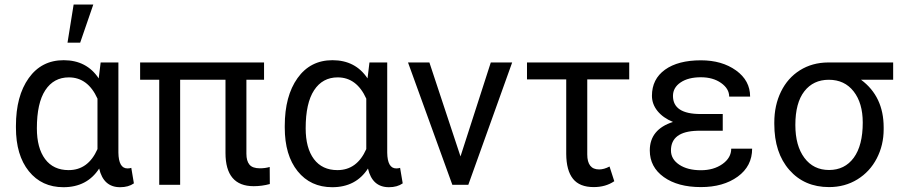

<svg xmlns="http://www.w3.org/2000/svg" viewBox="-20 -798 3883 829"><path d="M491.2 -528.3V-139.2Q492.2 -70.8 530.3 -70.8Q539.6 -70.8 546.9 -73.2L558.1 -6.3Q534.7 10.3 498.5 10.3Q426.8 10.3 408.2 -70.3Q356 10.3 253.9 10.3Q160.2 10.3 104.5 -58.8Q48.8 -127.9 48.8 -247.1V-254.4Q48.8 -383.3 104 -460.7Q159.2 -538.1 254.9 -538.1Q354 -538.1 406.2 -459.5L414.6 -528.3ZM139.2 -244.1Q139.2 -158.7 174.8 -111.1Q210.4 -63.5 276.4 -63.5Q360.8 -63.5 400.9 -154.3V-372.1Q359.4 -463.9 277.3 -463.9Q211.9 -463.9 175.5 -408.4Q139.2 -353 139.2 -244.1ZM297.9 -778.3H382.8L326.2 -613.8H271.5Z M1120.1 -453.6H1043.9V-134.3Q1043.9 -103 1057.1 -87.2Q1070.3 -71.3 1102.1 -71.3Q1125.5 -71.3 1144.5 -77.1L1145 -3.4Q1110.8 5.9 1075.2 5.9Q953.6 5.9 953.6 -137.7V-453.6H757.8V0H667.5V-453.6H585V-528.3H1120.1Z M1651.9 -528.3V-139.2Q1652.8 -70.8 1690.9 -70.8Q1700.2 -70.8 1707.5 -73.2L1718.8 -6.3Q1695.3 10.3 1659.2 10.3Q1587.4 10.3 1568.8 -70.3Q1516.6 10.3 1414.6 10.3Q1320.8 10.3 1265.1 -58.8Q1209.5 -127.9 1209.5 -247.1V-254.4Q1209.5 -383.3 1264.6 -460.7Q1319.8 -538.1 1415.5 -538.1Q1514.6 -538.1 1566.9 -459.5L1575.2 -528.3ZM1299.8 -244.1Q1299.8 -158.7 1335.4 -111.1Q1371.1 -63.5 1437 -63.5Q1521.5 -63.5 1561.5 -154.3V-372.1Q1520 -463.9 1438 -463.9Q1372.6 -463.9 1336.2 -408.4Q1299.8 -353 1299.8 -244.1Z M1968.3 -122.6 2099.1 -528.3H2191.4L2002 0H1933.1L1741.7 -528.3H1834Z M2696.8 -455.1H2515.6V-131.3Q2515.6 -66.4 2566.9 -66.4Q2587.9 -66.4 2611.8 -79.1L2632.3 -15.6Q2595.2 9.8 2543.5 9.8Q2482.4 9.8 2453.9 -26.1Q2425.3 -62 2424.8 -133.3V-455.1H2255.4V-528.3H2696.8Z M2877 -148.4Q2877 -110.8 2912.8 -86.9Q2948.7 -63 3006.3 -63Q3061.5 -63 3099.4 -89.8Q3137.2 -116.7 3137.2 -156.2H3227.5Q3227.5 -80.6 3165.3 -35.4Q3103 9.8 3006.3 9.8Q2906.7 9.8 2846.2 -33.4Q2785.6 -76.7 2785.6 -148.4Q2785.6 -239.3 2885.7 -271.5Q2842.8 -289.1 2818.8 -318.8Q2794.9 -348.6 2794.9 -384.3Q2794.9 -456.5 2851.3 -497.1Q2907.7 -537.6 3006.3 -537.6Q3097.2 -537.6 3158 -493.9Q3218.8 -450.2 3218.8 -380.9H3128.4Q3128.4 -415 3093.5 -439.7Q3058.6 -464.4 3006.3 -464.4Q2951.7 -464.4 2918.7 -442.1Q2885.7 -419.9 2885.7 -383.8Q2885.7 -305.7 3004.9 -305.7H3100.6V-233.4H2991.2Q2877 -230.5 2877 -148.4Z M3836.4 -453.6H3697.8Q3795.4 -381.3 3795.4 -248V-239.7Q3795.4 -171.4 3765.6 -114Q3735.8 -56.6 3681.9 -23.4Q3627.9 9.8 3559.6 9.8Q3453.1 9.8 3388.2 -64.2Q3323.2 -138.2 3323.2 -262.7V-269Q3323.2 -343.3 3352.1 -402.3Q3380.9 -461.4 3433.8 -494.6Q3486.8 -527.8 3555.2 -528.3H3836.4ZM3414.1 -258.3Q3414.1 -168.9 3453.1 -116.5Q3492.2 -64 3559.6 -64Q3627.4 -64 3666.3 -116.9Q3705.1 -169.9 3705.1 -269Q3705.1 -353 3665.8 -403.3Q3626.5 -453.6 3558.6 -453.6Q3491.7 -453.6 3452.9 -403.8Q3414.1 -354 3414.1 -258.3Z"/></svg>

Font: RobotoInd
Style: Regular
Weight: 400
Designer: Google
Version: Version 2.001101; 2014